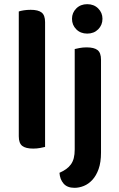

<svg xmlns="http://www.w3.org/2000/svg" viewBox="-20 -705 571 920"><path d="M196 -1Q188 1 172.5 4Q157 7 139 7Q103 7 86.5 -6Q70 -19 70 -52V-650Q78 -653 93.5 -655.5Q109 -658 127 -658Q163 -658 179.5 -645Q196 -632 196 -599ZM265 123Q283 115 296.5 105.5Q310 96 319.5 83Q329 70 333.5 52.5Q338 35 338 11V-470Q346 -472 361.5 -475Q377 -478 395 -478Q431 -478 447.5 -465Q464 -452 464 -419V26Q464 73 452.5 105Q441 137 422.5 157Q404 177 381.5 186Q359 195 337 195Q302 195 284.5 174.5Q267 154 265 123ZM325 -615Q325 -644 345.5 -664.5Q366 -685 398 -685Q430 -685 450.5 -664.5Q471 -644 471 -615Q471 -585 450.5 -564.5Q430 -544 398 -544Q366 -544 345.5 -564.5Q325 -585 325 -615Z"/></svg>

Font: Baloo Tammudu 2 SemiBold
Style: Regular
Weight: 600
Designer: Maithili Shingre, Omkar Shende and Ek Type
Foundry: Ek Type
Version: Version 1.640;hotconv 1.0.111;makeotfexe 2.5.65597; ttfautoh